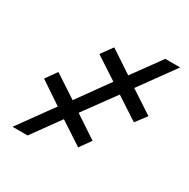

<svg xmlns="http://www.w3.org/2000/svg" viewBox="-150 -793 916 930"><g transform="rotate(30 308.5 -327.5)"><path d="M410.2 -394.9 281.6 -218.8 408 -134.9 363.3 -72.4 235.4 -156.2 122.5 0H38.4L179 -194.6L54 -278.4L98 -340.9L225.9 -257.1L352.3 -433.2L226.2 -515.6L272.7 -579.5L399.1 -495.7L514.6 -654.8H597.7L454.9 -457.4L582.7 -373.6L536.6 -312.5Z"/></g></svg>

Font: Inter UI Light
Style: Italic
Weight: 300
Italic angle: 9.39999°
Designer: Rasmus Andersson
Foundry: rsms
Version: 3.2;8d6f07862